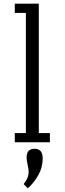

<svg xmlns="http://www.w3.org/2000/svg" viewBox="-20 -770 350 1039"><path d="M60 -700H120V-50H60V0H250V-50H190V-750H60ZM124 82Q124 97 129.5 121.5Q135 146 135 159Q135 194 108 226L130 249Q161 223 186 180Q211 137 211 87Q211 35 167 35Q124 35 124 82Z"/></svg>

Font: Glegoo
Style: Regular
Weight: 400
Version: Version 2.0.1; ttfautohint (v0.9) -r 48 -G 60